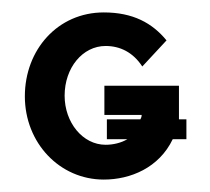

<svg xmlns="http://www.w3.org/2000/svg" viewBox="-20 -285 338 309"><path d="M258 -61H280V-93H268V-147H148V-100H208C208 -97 207 -95 206 -93H152V-61H185C175 -55 162 -52 150 -52C113 -52 84 -88 84 -131C84 -176 113 -211 150 -211C173 -211 194 -201 209 -178L248 -220C225 -248 194 -265 147 -265C73 -265 20 -205 20 -130C20 -55 76 4 147 4C190 4 236 -15 258 -61Z"/></svg>

Font: Hussar Tani
Style: Dwa
Weight: 700
Foundry: Cannot Into Space Fonts
Version: Version 0.92